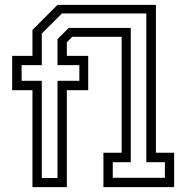

<svg xmlns="http://www.w3.org/2000/svg" viewBox="-20 -770 752 790"><path d="M113.5 0V-399H30V-540H113.5V-647L216.5 -750H621.5V-141.5H696.5V0H405.5V-141.5H480.5V-618.5H277L255 -596V-540H343V-399H255V0ZM152 -37.5H216.5V-437.5H306.5V-502H216.5V-609L262.5 -655H518V-102.5H444V-38.5H658.5V-102.5H582V-714.5H235L152 -632V-502H69V-437.5H152Z"/></svg>

Font: Tourney Condensed
Style: Regular
Weight: 400
Width: 3
Designer: Tyler Finck
Foundry: Etcetera Type Co
Version: Version 1.010; ttfautohint (v1.8.3)